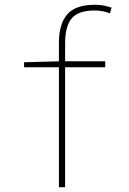

<svg xmlns="http://www.w3.org/2000/svg" viewBox="-20 -785 540 805"><path d="M253 0V-503H421V-528H253V-601Q253 -676 281 -708.5Q309 -741 377 -741Q411 -741 441 -729L448 -753Q433 -758 416 -761.5Q399 -765 378 -765Q296 -765 261.5 -724.5Q227 -684 227 -604V-528L81 -524V-503H227V0Z"/></svg>

Font: Noto Sans Mono UI Condensed Thin
Style: Regular
Weight: 250
Width: 3
Designer: Monotype Design team
Foundry: Monotype Imaging Inc.
Version: 1.000